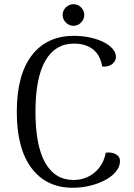

<svg xmlns="http://www.w3.org/2000/svg" viewBox="-20 -875 636 908"><path d="M547.4 -112.8Q547.4 -87.6 529.2 -64.7Q510.9 -41.7 479.3 -24.5Q447.7 -7.2 407.5 2.8Q367.4 12.9 324.1 12.9Q199.2 12.9 129.3 -79.7Q59.4 -172.2 59.4 -346.3Q59.4 -520.9 130.4 -613.2Q201.5 -705.5 328.7 -705.5Q369.2 -705.5 405.1 -697.8Q441.1 -690.1 468.7 -676.4Q496.3 -662.8 512.3 -644.6Q528.2 -626.4 528.2 -605Q528.2 -586.8 511 -572.4Q493.8 -557.9 463.1 -560.5Q455 -613.6 420.3 -641.2Q385.6 -668.8 329.6 -668.8Q241 -668.8 194.3 -587.6Q147.7 -506.5 147.7 -346.3Q147.7 -186.2 193.9 -105Q240.1 -23.8 327.8 -23.8Q363.8 -23.8 395.5 -38.6Q427.1 -53.4 449.7 -82.3Q472.4 -111.2 480.5 -153.2Q497.2 -155.1 512.1 -151.5Q527 -148 537.2 -138.8Q547.4 -129.5 547.4 -112.8ZM327.3 -752.9Q306.9 -752.9 291.6 -768.3Q276.2 -783.6 276.2 -804Q276.2 -825.4 291.6 -840.2Q306.9 -855.1 327.3 -855.1Q348.2 -855.1 363.3 -840.2Q378.4 -825.4 378.4 -804Q378.4 -783.6 363.3 -768.3Q348.2 -752.9 327.3 -752.9Z"/></svg>

Font: Arima Thin
Style: Regular
Weight: 100
Designer: Joana Correia and Natanael Gama
Foundry: NDISCOVER
Version: Version 1.101;gftools[0.9.23]